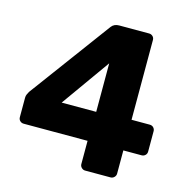

<svg xmlns="http://www.w3.org/2000/svg" viewBox="-103 -801 890 902"><g transform="rotate(15 341.5 -350.0)"><path d="M389 0Q379 0 371.5 -7.5Q364 -15 364 -25V-138H53Q43 -138 35.5 -145Q28 -152 28 -163V-258Q28 -267 31.5 -274.5Q35 -282 39 -289L330 -683Q343 -700 367 -700H513Q523 -700 530.5 -693Q538 -686 538 -675V-287H626Q638 -287 645 -279.5Q652 -272 652 -262V-163Q652 -152 644.5 -145Q637 -138 627 -138H538V-25Q538 -15 530.5 -7.5Q523 0 513 0ZM200 -280H368V-516Z"/></g></svg>

Font: DVN-Rubik
Style: Bold
Weight: 700
Designer: Hubert and Fischer
Foundry: Hubert & Fischer
Version: Version 2.102